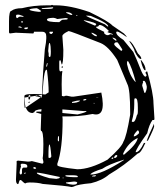

<svg xmlns="http://www.w3.org/2000/svg" viewBox="-20 -714 661 780"><path d="M97.7 -309.6 95.7 -311.5V-320.3L79.1 -317.4V-324.2Q79.1 -335 150.4 -331.1Q154.3 -423.8 162.1 -513.7Q168 -544.9 168 -557.6V-566.4Q168 -585 151.4 -585H118.2Q117.2 -585 117.2 -579.1L112.3 -578.1L43.9 -581.1L19.5 -578.1L16.6 -582V-627.9Q16.6 -669.9 26.4 -669.9Q40 -680.7 69.3 -680.7Q115.2 -692.4 172.9 -692.4H186.5L191.4 -694.3L196.3 -692.4H206.1Q264.6 -692.4 343.8 -665Q421.9 -627 436.5 -610.4L483.4 -578.1Q492.2 -569.3 494.1 -566.4V-564.5H493.2Q462.9 -585.9 456.1 -585.9H455.1L452.1 -584V-583Q452.1 -570.3 481.4 -551.8L521.5 -502.9Q533.2 -478.5 554.7 -423.8Q564.5 -402.3 571.3 -402.3L575.2 -406.2V-408.2Q575.2 -413.1 570.3 -418L575.2 -423.8H578.1Q603.5 -333 603.5 -294.9L607.4 -232.4L606.4 -226.6H601.6H599.6Q585.9 -208 578.1 -172.9Q531.2 -107.4 531.2 -95.7H532.2Q546.9 -95.7 564.5 -132.8L569.3 -133.8L570.3 -132.8Q551.8 -90.8 540 -90.8Q484.4 -41 422.9 -4.9Q394.5 19.5 349.6 30.3Q294.9 35.2 279.3 43.9L271.5 45.9Q250 41 153.3 33.2Q134.8 27.3 99.6 27.3Q87.9 27.3 83 31.2Q79.1 31.2 65.4 17.6H61.5Q58.6 17.6 54.7 33.2H52.7V34.2Q44.9 32.2 44.9 15.6L47.9 -54.7H46.9V-56.6Q48.8 -61.5 53.7 -61.5L91.8 -57.6H95.7Q101.6 -57.6 109.4 -59.6L152.3 -48.8L156.2 -52.7V-57.6L153.3 -71.3Q156.2 -85.9 156.2 -127.9Q156.2 -182.6 146.5 -182.6L145.5 -187.5L147.5 -251L127 -256.8V-258.8Q127 -261.7 147.5 -260.7Q148.4 -263.7 148.4 -270.5Q120.1 -267.6 120.1 -258.8L112.3 -254.9Q92.8 -254.9 85 -277.3L145.5 -318.4L129.9 -322.3H125V-324.2L126 -325.2L103.5 -321.3V-325.2L100.6 -328.1H99.6L95.7 -324.2V-320.3L103.5 -321.3Q101.6 -309.6 99.6 -309.6ZM279.3 -321.3 391.6 -337.9Q402.3 -286.1 393.6 -264.6Q384.8 -243.2 356.4 -251Q298.8 -239.3 233.4 -241.2L234.4 -230.5Q234.4 -107.4 212.9 -48.8V-43Q212.9 -35.2 293.9 -26.4Q345.7 -26.4 417 -65.4Q475.6 -117.2 481.4 -138.7Q494.1 -159.2 508.8 -248V-256.8Q508.8 -351.6 497.1 -373L456.1 -470.7Q419.9 -526.4 388.7 -539.1Q265.6 -587.9 258.8 -587.9Q233.4 -576.2 233.4 -567.4L237.3 -511.7Q237.3 -452.1 230.5 -452.1Q226.6 -469.7 224.6 -469.7Q220.7 -468.8 220.7 -461.9V-437.5Q220.7 -423.8 225.6 -423.8L232.4 -425.8L233.4 -423.8Q230.5 -410.2 230.5 -371.1L231.4 -324.2L241.2 -322.3Q241.2 -325.2 251 -325.2L270.5 -321.3ZM164.1 -330.1 177.7 -338.9Q177.7 -375 170.9 -428.7Q166 -436.5 161.1 -416Q156.2 -392.6 152.3 -331.1Q159.2 -331.1 164.1 -330.1ZM347.7 -6.8V-4.9H349.6Q391.6 -4.9 481.4 -62.5L483.4 -64.5V-65.4Q420.9 -45.9 395.5 -28.3Q355.5 -15.6 347.7 -6.8ZM233.4 -254.9 294.9 -249Q331.1 -257.8 331.1 -261.7V-262.7H321.3Q252 -268.6 233.4 -269.5ZM531.2 -314.5H527.3L525.4 -308.6V-290Q525.4 -254.9 515.6 -222.7V-219.7L517.6 -218.8H521.5Q529.3 -218.8 536.1 -246.1Q540 -250 540 -258.8V-277.3Q540 -314.5 531.2 -314.5ZM480.5 -90.8V-85.9H484.4Q534.2 -127 539.1 -151.4V-153.3Q502 -135.7 480.5 -90.8ZM388.7 -612.3H381.8Q381.8 -605.5 371.1 -605.5V-601.6Q372.1 -599.6 404.3 -584L402.3 -581.1Q404.3 -575.2 414.1 -571.3H419.9L428.7 -575.2L438.5 -573.2V-575.2Q438.5 -576.2 417 -583V-584Q417 -585.9 419.9 -585.9L421.9 -587.9V-588.9Q402.3 -608.4 388.7 -612.3ZM129.9 -12.7V-10.7Q129.9 -4.9 180.7 9.8L209 12.7Q222.7 10.7 222.7 7.8V4.9Q142.6 -12.7 129.9 -12.7ZM170.9 -634.8V-633.8Q170.9 -624 220.7 -624Q230.5 -633.8 235.4 -633.8Q254.9 -633.8 254.9 -636.7V-639.6L248 -640.6H245.1L212.9 -636.7Q203.1 -641.6 197.3 -641.6H194.3Q170.9 -640.6 170.9 -634.8ZM501 -464.8H496.1V-453.1Q505.9 -408.2 529.3 -381.8H531.2Q515.6 -441.4 501 -464.8ZM335.9 -650.4H330.1V-649.4Q336.9 -644.5 406.2 -615.2L417 -606.4H419.9Q419.9 -620.1 348.6 -649.4ZM563.5 -385.7 560.5 -383.8V-381.8L561.5 -379.9Q557.6 -372.1 557.6 -366.2L566.4 -336.9H570.3Q576.2 -349.6 576.2 -356.4V-363.3Q571.3 -385.7 564.5 -385.7ZM67.4 -48.8 63.5 -44.9 65.4 -38.1Q59.6 -21.5 59.6 -12.7V-9.8L63.5 -4.9H65.4L69.3 -9.8V-22.5Q69.3 -33.2 77.1 -33.2H87.9L90.8 -35.2V-39.1Q90.8 -48.8 72.3 -48.8ZM504.9 -546.9H505.9Q516.6 -544.9 540 -497.1Q553.7 -483.4 553.7 -477.5V-474.6H551.8Q542 -474.6 527.3 -504.9Q527.3 -513.7 504.9 -546.9ZM444.3 -537.1V-532.2Q449.2 -524.4 471.7 -507.8H474.6L476.6 -510.7V-513.7Q459 -542 457 -542H453.1Q447.3 -542 444.3 -537.1ZM176.8 -79.1 177.7 -72.3H179.7Q187.5 -72.3 188.5 -79.1Q184.6 -127 180.7 -127Q176.8 -127 176.8 -79.1ZM99.6 -674.8Q101.6 -669.9 136.7 -666H144.5L146.5 -669.9Q132.8 -680.7 127.9 -680.7Q99.6 -678.7 99.6 -674.8ZM175.8 -506.8 177.7 -496.1V-486.3L180.7 -482.4H182.6Q186.5 -482.4 186.5 -504.9Q186.5 -527.3 182.6 -539.1H180.7Q177.7 -539.1 175.8 -506.8ZM323.2 -631.8H320.3V-630.9Q324.2 -627 364.3 -610.4H367.2L371.1 -615.2Q371.1 -622.1 323.2 -631.8ZM281.2 23.4 248 27.3V30.3Q265.6 36.1 274.4 36.1H279.3Q293 36.1 293.9 27.3Q290 23.4 281.2 23.4ZM603.5 -206.1V-210H604.5L606.4 -202.1Q606.4 -193.4 582 -144.5L578.1 -141.6H576.2Q581.1 -159.2 603.5 -206.1ZM248 -2 245.1 0Q245.1 4.9 281.2 5.9H293.9L295.9 4.9V2.9Q295.9 -2 274.4 -2ZM551.8 -467.8V-469.7H553.7Q571.3 -447.3 571.3 -431.6V-428.7H569.3Q561.5 -428.7 551.8 -467.8ZM523.4 -161.1V-160.2H525.4Q532.2 -160.2 544.9 -172.9V-173.8Q544.9 -182.6 540 -184.6H539.1Q523.4 -168.9 523.4 -161.1ZM47.9 -654.3 44.9 -650.4V-648.4Q46.9 -640.6 47.9 -640.6H50.8Q56.6 -646.5 62.5 -646.5L75.2 -645.5V-648.4L57.6 -654.3ZM194.3 -684.6 148.4 -680.7 151.4 -677.7H172.9Q196.3 -677.7 196.3 -682.6ZM272.5 -299.8V-295.9Q293.9 -295.9 304.7 -303.7V-305.7H302.7Q291 -305.7 272.5 -299.8ZM250 -664.1 248 -662.1Q265.6 -653.3 268.6 -653.3H271.5L274.4 -655.3Q265.6 -664.1 254.9 -664.1ZM351.6 -581.1V-579.1Q363.3 -566.4 373 -566.4V-571.3Q357.4 -581.1 351.6 -581.1ZM180.7 -582Q180.7 -576.2 188.5 -576.2H190.4L195.3 -582V-585H182.6Q180.7 -585 180.7 -582ZM83 -276.4H80.1Q78.1 -295.9 78.1 -317.4H79.1Q81.1 -288.1 84 -276.4ZM443.4 -75.2 444.3 -72.3H448.2Q452.1 -73.2 456.1 -79.1V-83Q456.1 -84 452.1 -84Q447.3 -84 443.4 -75.2ZM437.5 -561.5V-559.6Q439.5 -555.7 450.2 -548.8H453.1V-549.8Q453.1 -557.6 437.5 -561.5ZM78.1 -599.6 81.1 -595.7H86.9Q91.8 -595.7 93.8 -600.6V-602.5H87.9Q80.1 -602.5 78.1 -599.6ZM219.7 -160.2H215.8L214.8 -147.5V-145.5L215.8 -139.6H216.8L219.7 -142.6ZM145.5 -318.4 149.4 -317.4Q150.4 -320.3 150.4 -329.1L134.8 -326.2L149.4 -320.3ZM118.2 -35.2 115.2 -33.2V-31.2L118.2 -28.3H124L127 -30.3Q125 -35.2 118.2 -35.2ZM318.4 -307.6V-305.7H320.3Q330.1 -305.7 331.1 -311.5H326.2Q318.4 -311.5 318.4 -307.6ZM353.5 2.9H366.2L370.1 -1V-2H366.2Q353.5 -1 353.5 2.9ZM172.9 -458H170.9L168 -446.3V-443.4H170.9L172.9 -453.1ZM56.6 -606.4 53.7 -603.5 67.4 -600.6H68.4V-601.6Q65.4 -606.4 59.6 -606.4ZM436.5 -74.2 432.6 -71.3 434.6 -68.4H437.5L440.4 -71.3V-74.2ZM230.5 -443.4 233.4 -444.3H235.4V-441.4L233.4 -438.5H230.5ZM68.4 -627.9 65.4 -625 68.4 -622.1H71.3L73.2 -625L71.3 -627.9ZM95.7 -297.9 97.7 -300.8H100.6V-297.9L97.7 -295.9H95.7ZM81.1 -12.7 78.1 -9.8 81.1 -6.8 84 -10.7V-12.7ZM371.1 -317.4H381.8Q371.1 -320.3 371.1 -317.4ZM293.9 -652.3H290V-649.4H293.9ZM363.3 -295.9H360.4V-293.9H365.2ZM127.9 -328.1 127 -325.2 133.8 -326.2ZM238.3 7.8H234.4V9.8H238.3ZM350.6 -266.6V-265.6H351.6Z"/></svg>

Font: Love Ya Like A Sister
Style: Regular
Weight: 400
Designer: Kimberly Geswein
Foundry: Kimberly Geswein
Version: Version 1.002 2007